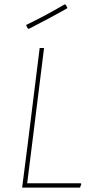

<svg xmlns="http://www.w3.org/2000/svg" viewBox="-20 -856 422 876"><path d="M275 -836 280 -834 287 -822 285 -817Q218 -779 111 -724L106 -727L99 -742Q190 -786 275 -836ZM348 -20 351 -16 345 0H81L106 -195L161 -637H181L126 -195L104 -20Z"/></svg>

Font: Alegreya Sans Thin
Style: Italic
Weight: 100
Italic angle: -7°
Designer: Juan Pablo del Peral
Foundry: Huerta Tipografica
Version: Version 2.007